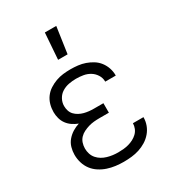

<svg xmlns="http://www.w3.org/2000/svg" viewBox="-184 -853 868 963"><g transform="rotate(-30 250.0 -372.0)"><path d="M247 8Q224 8 200.5 5Q177 2 154.5 -5.5Q132 -13 112 -26Q92 -39 78 -57.5Q64 -76 57 -99Q50 -122 50 -146Q50 -167 56 -188Q62 -209 76 -225.5Q90 -242 108.5 -253.5Q127 -265 147 -271Q129 -278 113.5 -288.5Q98 -299 87 -314Q76 -329 71 -347.5Q66 -366 66 -384Q66 -406 72 -427.5Q78 -449 91 -466.5Q104 -484 122.5 -496Q141 -508 161.5 -515.5Q182 -523 203.5 -525.5Q225 -528 247 -528Q268 -528 289.5 -525.5Q311 -523 331 -516Q351 -509 369.5 -497.5Q388 -486 401 -469Q414 -452 421 -431.5Q428 -411 428 -390V-387H367V-388Q367 -409 355.5 -427Q344 -445 326.5 -455.5Q309 -466 288.5 -469.5Q268 -473 247 -473Q226 -473 205 -469Q184 -465 166 -454Q148 -443 137.5 -424Q127 -405 127 -384Q127 -369 131.5 -355.5Q136 -342 145.5 -332Q155 -322 168 -315Q181 -308 194.5 -304.5Q208 -301 222 -299.5Q236 -298 250 -298H305V-243H250Q234 -243 218 -241.5Q202 -240 187 -235.5Q172 -231 157.5 -224Q143 -217 132 -205.5Q121 -194 116 -178.5Q111 -163 111 -147Q111 -131 116 -115.5Q121 -100 131.5 -88Q142 -76 155.5 -68Q169 -60 184.5 -55.5Q200 -51 215.5 -49Q231 -47 247 -47Q262 -47 277.5 -48.5Q293 -50 307.5 -54Q322 -58 335.5 -65Q349 -72 360 -82.5Q371 -93 377 -107.5Q383 -122 383 -137H444V-136Q444 -113 436 -91.5Q428 -70 413 -52.5Q398 -35 378.5 -23Q359 -11 337.5 -4Q316 3 293 5.5Q270 8 247 8ZM217 -600 228 -752H294L272 -600Z"/></g></svg>

Font: Iosevka Curly Light
Style: Regular
Weight: 300
Monospace: yes
Designer: Belleve Invis
Foundry: Belleve Invis
Version: Version 22.1.2; ttfautohint (v1.8.4)